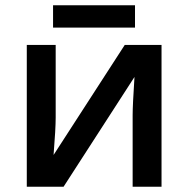

<svg xmlns="http://www.w3.org/2000/svg" viewBox="-20 -711 717 731"><path d="M494 -606V-691H182V-606ZM82 0H222L492 -418Q485 -310 485 -272V0H595V-540H455L184 -121Q192 -222 192 -263V-540H82Z"/></svg>

Font: OpenSansMMV
Style: Semibold
Weight: 600
Designer: Steve Matteson
Foundry: Ascender Corporation
Version: Version 6.000